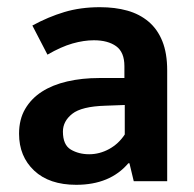

<svg xmlns="http://www.w3.org/2000/svg" viewBox="-20 -504 540 534"><path d="M70 -433Q114 -457 159 -470.5Q204 -484 258 -484Q300 -484 334 -474.5Q368 -465 393 -444Q418 -423 431.5 -389.5Q445 -356 445 -308V0H352L340 -50H337Q286 10 192 10Q117 10 75 -29.5Q33 -69 33 -132Q33 -172 50 -201Q67 -230 96.5 -249Q126 -268 167 -277.5Q208 -287 256 -287H326V-320Q326 -359 303 -375.5Q280 -392 241 -392Q213 -392 181.5 -383Q150 -374 112 -352ZM327 -212 273 -210Q207 -208 181 -187.5Q155 -167 155 -138Q155 -101 177 -88Q199 -75 228 -75Q257 -75 283.5 -89.5Q310 -104 327 -130Z"/></svg>

Font: Mukta Mahee SemiBold
Style: Regular
Weight: 600
Designer: Shuchita Grover, Noopur Datye, Girish Dalvi, Yashodeep Gholap
Foundry: Ek Type
Version: Version 2.538;PS 1.000;hotconv 16.6.51;makeotf.lib2.5.65220;